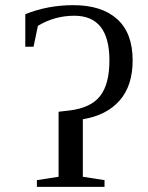

<svg xmlns="http://www.w3.org/2000/svg" viewBox="-20 -724 573 744"><path d="M494 -490Q494 -392 443.5 -334.5Q393 -277 301 -262V-39L385 -26V0H123V-26L207 -39V-291L250 -296Q332 -306 368 -352Q404 -398 404 -490Q404 -663 268 -663Q192 -663 127 -624L110 -543H78V-669Q165 -704 264 -704Q374 -704 434 -650Q494 -596 494 -490Z"/></svg>

Font: Libra Serif Modern
Style: Regular
Weight: 400
Designer: Stefan Peev, Context Ltd
Foundry: Stefan Peev, Context Ltd
Version: Version 1.000